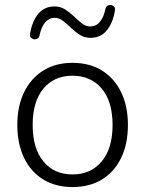

<svg xmlns="http://www.w3.org/2000/svg" viewBox="-20 -748 587 776"><path d="M273 8Q205 8 155 -22.5Q105 -53 77.5 -109.5Q50 -166 50 -243Q50 -319 77.5 -375.5Q105 -432 155 -463Q205 -494 273 -494Q342 -494 392 -463Q442 -432 469.5 -375.5Q497 -319 497 -243Q497 -166 469.5 -109.5Q442 -53 392 -22.5Q342 8 273 8ZM273 -43Q347 -43 391 -95.5Q435 -148 435 -243Q435 -338 391 -390Q347 -442 273 -442Q199 -442 155.5 -390Q112 -338 112 -243Q112 -148 155.5 -95.5Q199 -43 273 -43ZM119 -589Q111 -590 105 -596Q99 -602 102 -614Q110 -662 134.5 -692Q159 -722 201 -722Q224 -722 243 -710Q262 -698 278.5 -682Q295 -666 311 -653.5Q327 -641 345 -641Q368 -641 383.5 -659.5Q399 -678 406 -711Q409 -728 427 -728Q435 -727 441 -721Q447 -715 444 -703Q436 -655 411.5 -625Q387 -595 345 -595Q322 -595 303 -607Q284 -619 267.5 -635Q251 -651 235 -663.5Q219 -676 201 -676Q178 -676 162.5 -657.5Q147 -639 140 -606Q137 -589 119 -589Z"/></svg>

Font: Nunito Light
Style: Regular
Weight: 300
Designer: Vernon Adams
Foundry: Vernon Adams
Version: Version 3.601; ttfautohint (v1.8.2.53-6de2)